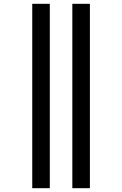

<svg xmlns="http://www.w3.org/2000/svg" viewBox="-20 -843 640 1006"><path d="M359 143V-823H451V143ZM149 143V-823H241V143Z"/></svg>

Font: Iosevka Etoile Medium
Style: Regular
Weight: 500
Designer: Belleve Invis
Foundry: Belleve Invis
Version: Version 22.1.2; ttfautohint (v1.8.4)